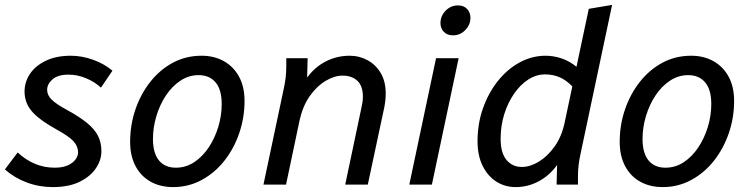

<svg xmlns="http://www.w3.org/2000/svg" viewBox="-22 -752 3059 782"><path d="M-2 -62 50 -131Q82 -101 120 -85Q158 -69 201 -69Q233 -69 254 -78.5Q275 -88 285.5 -102.5Q296 -117 296 -131Q296 -156 277.5 -176.5Q259 -197 206 -226Q136 -265 107 -299.5Q78 -334 78 -379Q78 -418 100 -451Q122 -484 164.5 -504.5Q207 -525 266 -525Q312 -525 357.5 -508.5Q403 -492 436 -464L389 -395Q366 -417 330.5 -432.5Q295 -448 257 -448Q214 -448 192 -429Q170 -410 170 -386Q170 -365 187.5 -347Q205 -329 253 -303Q304 -275 334 -250Q364 -225 377.5 -198Q391 -171 391 -136Q391 -100 368.5 -66.5Q346 -33 302 -11.5Q258 10 193 10Q137 10 86.5 -9Q36 -28 -2 -62Z M508 -174Q508 -243 529.5 -306Q551 -369 590 -418.5Q629 -468 682 -496.5Q735 -525 799 -525Q851 -525 890.5 -502.5Q930 -480 952 -439Q974 -398 974 -341Q974 -273 952.5 -210Q931 -147 892 -97.5Q853 -48 799.5 -19Q746 10 683 10Q631 10 591.5 -12Q552 -34 530 -75.5Q508 -117 508 -174ZM601 -186Q601 -128 625.5 -98.5Q650 -69 694 -69Q735 -69 769 -91.5Q803 -114 828 -151.5Q853 -189 867 -235Q881 -281 881 -328Q881 -387 856 -416.5Q831 -446 787 -446Q747 -446 713 -423.5Q679 -401 654 -363.5Q629 -326 615 -279.5Q601 -233 601 -186Z M1051 0 1134 -392Q1139 -415 1141.5 -436.5Q1144 -458 1144 -482V-515H1231L1228 -403L1216 -416Q1247 -469 1296 -497Q1345 -525 1402 -525Q1442 -525 1475.5 -506.5Q1509 -488 1529 -454Q1549 -420 1549 -371Q1549 -358 1547.5 -343.5Q1546 -329 1543 -314L1476 0H1384L1450 -313Q1453 -326 1454.5 -337Q1456 -348 1456 -358Q1456 -402 1433.5 -423Q1411 -444 1373 -444Q1340 -444 1304 -422.5Q1268 -401 1239.5 -360.5Q1211 -320 1198 -261L1143 0Z M1645 0 1754 -515H1846L1737 0ZM1772 -658Q1772 -687 1793 -708.5Q1814 -730 1843 -730Q1867 -730 1880.5 -715.5Q1894 -701 1894 -679Q1894 -651 1873 -629.5Q1852 -608 1823 -608Q1799 -608 1785.5 -622.5Q1772 -637 1772 -658Z M1923 -177Q1923 -249 1945.5 -312Q1968 -375 2006.5 -423Q2045 -471 2095 -498Q2145 -525 2200 -525Q2233 -525 2265.5 -514Q2298 -503 2326 -480L2376 -716L2471 -732L2342 -123Q2337 -100 2334.5 -78.5Q2332 -57 2332 -34V0H2245L2247 -80Q2216 -37 2172 -13.5Q2128 10 2078 10Q2035 10 2000 -12Q1965 -34 1944 -76Q1923 -118 1923 -177ZM2017 -187Q2017 -129 2041 -100.5Q2065 -72 2103 -72Q2137 -72 2172.5 -93.5Q2208 -115 2237 -155.5Q2266 -196 2278 -254L2309 -400Q2284 -426 2257 -437.5Q2230 -449 2198 -449Q2162 -449 2129.5 -428Q2097 -407 2071.5 -370Q2046 -333 2031.5 -286Q2017 -239 2017 -187Z M2502 -174Q2502 -243 2523.5 -306Q2545 -369 2584 -418.5Q2623 -468 2676 -496.5Q2729 -525 2793 -525Q2845 -525 2884.5 -502.5Q2924 -480 2946 -439Q2968 -398 2968 -341Q2968 -273 2946.5 -210Q2925 -147 2886 -97.5Q2847 -48 2793.5 -19Q2740 10 2677 10Q2625 10 2585.5 -12Q2546 -34 2524 -75.5Q2502 -117 2502 -174ZM2595 -186Q2595 -128 2619.5 -98.5Q2644 -69 2688 -69Q2729 -69 2763 -91.5Q2797 -114 2822 -151.5Q2847 -189 2861 -235Q2875 -281 2875 -328Q2875 -387 2850 -416.5Q2825 -446 2781 -446Q2741 -446 2707 -423.5Q2673 -401 2648 -363.5Q2623 -326 2609 -279.5Q2595 -233 2595 -186Z"/></svg>

Font: Radio Canada
Style: Italic
Weight: 400
Italic angle: -12°
Designer: Charles Daoud, Etienne Aubert Bonn, Alexandre Saumier Demers, Jacques Le Bailly
Foundry: Radio-Canada
Version: Version 2.104;gftools[0.9.28.dev5+ged2979d]